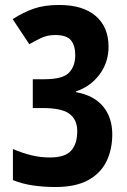

<svg xmlns="http://www.w3.org/2000/svg" viewBox="-20 -810 510 773"><path d="M203 -57Q156 -57 112 -63.5Q68 -70 32 -85V-210Q72 -193 108 -184.5Q144 -176 181 -176Q242 -176 266.5 -203.5Q291 -231 291 -282Q291 -328 260 -351.5Q229 -375 153 -375H112V-491H158Q233 -491 258 -517.5Q283 -544 283 -588Q283 -626 266 -647.5Q249 -669 202 -669Q169 -669 142 -655.5Q115 -642 98 -632L31 -733Q73 -760 115.5 -775Q158 -790 218 -790Q314 -790 365.5 -745.5Q417 -701 417 -622Q417 -559 381 -510.5Q345 -462 286 -442V-439Q358 -426 395 -381.5Q432 -337 432 -269Q432 -208 408.5 -160Q385 -112 334.5 -84.5Q284 -57 203 -57Z"/></svg>

Font: Noto Sans Malayalam UI ExtraCondensed
Style: Bold
Weight: 700
Width: 2
Designer: Jelle Bosma - Monotype Design Team
Foundry: Monotype Imaging Inc.
Version: Version 2.104; ttfautohint (v1.8.4.7-5d5b)